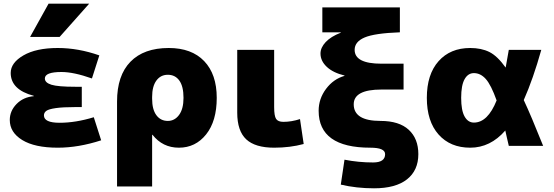

<svg xmlns="http://www.w3.org/2000/svg" viewBox="-20 -790 3000 1040"><path d="M163 -271Q38 -304 38 -395Q38 -450 107 -490Q176 -530 293 -530Q404 -530 518 -490L478 -365Q379 -400 313 -400Q223 -400 223 -365Q223 -342 258.5 -331Q294 -320 388 -320H423V-210H388Q321 -210 282.5 -204.5Q244 -199 231 -189.5Q218 -180 218 -165Q218 -125 303 -125Q390 -125 488 -155L528 -30Q405 10 293 10Q168 10 100.5 -31.5Q33 -73 33 -140Q33 -189 69.5 -226.5Q106 -264 163 -269ZM303 -590H143L243 -770H463Z M614 -240Q614 -381 686.5 -455.5Q759 -530 894 -530Q1018 -530 1086 -459Q1154 -388 1154 -260Q1154 -134 1096.5 -62Q1039 10 949 10Q861 10 806 -60H804V220H614ZM974 -260Q974 -322 951.5 -353.5Q929 -385 889 -385Q850 -385 827 -353.5Q804 -322 804 -265V-255Q804 -197 827 -166Q850 -135 889 -135Q926 -135 950 -167.5Q974 -200 974 -260Z M1465 -520V-210Q1465 -162 1475.5 -146Q1486 -130 1515 -130Q1559 -130 1605 -145L1625 -10Q1551 10 1465 10Q1362 10 1313.5 -35.5Q1265 -81 1265 -180V-520Z M2041 -135Q2142 -135 2194 -87Q2246 -39 2246 45Q2246 133 2184.5 181.5Q2123 230 2006 230Q1911 230 1826 210L1846 75Q1922 90 2001 90Q2066 90 2066 45Q2066 10 1986 10Q1706 10 1706 -190Q1706 -255 1746 -308.5Q1786 -362 1846 -379V-381Q1784 -396 1750 -428Q1716 -460 1716 -500Q1716 -532 1744 -562Q1772 -592 1826 -613V-615H1726V-750H2146V-615Q2009 -610 1955 -587Q1901 -564 1901 -520Q1901 -445 2046 -445H2166V-305H2046Q1896 -305 1896 -225Q1896 -135 2041 -135Z M2527 10Q2419 10 2355.5 -61.5Q2292 -133 2292 -260Q2292 -387 2355.5 -458.5Q2419 -530 2527 -530Q2587 -530 2630.5 -508.5Q2674 -487 2719 -424Q2722 -439 2736 -520H2912Q2868 -363 2817 -248Q2856 -165 2922 0H2736Q2732 -17 2725.5 -45Q2719 -73 2717 -83Q2636 10 2527 10ZM2670 -246Q2640 -330 2611.5 -362Q2583 -394 2547 -394Q2515 -394 2496.5 -361Q2478 -328 2478 -260Q2478 -192 2496.5 -159Q2515 -126 2547 -126Q2622 -126 2670 -246Z"/></svg>

Font: M PLUS 1p Black
Style: Regular
Weight: 900
Version: Version 1.061